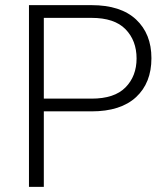

<svg xmlns="http://www.w3.org/2000/svg" viewBox="-20 -731 659 751"><path d="M151.4 -295.4V0H93.3V-710.9H337.9Q452.1 -710.9 512.2 -654.8Q572.3 -598.6 572.3 -503.4Q572.3 -406.7 512.2 -351.1Q452.1 -295.4 337.9 -295.4ZM151.4 -345.2H337.9Q427.7 -345.2 470.9 -389.2Q514.2 -433.1 514.2 -502.4Q514.2 -572.3 470.9 -616.7Q427.7 -661.1 337.9 -661.1H151.4Z"/></svg>

Font: Roboto Web
Style: Light
Weight: 300
Designer: Google
Version: Version 1.200310; 2013